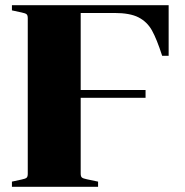

<svg xmlns="http://www.w3.org/2000/svg" viewBox="-20 -720 714 740"><path d="M605 -505Q584 -570 565.5 -603Q547 -636 514 -653Q481 -670 421 -670H291V-373H541V-343H291V-51Q291 -40 295.5 -36Q300 -32 315 -29L358 -20V0H26V-20L63 -28Q78 -31 82.5 -35Q87 -39 87 -50V-650Q87 -661 82.5 -665Q78 -669 63 -672L26 -680V-700H630V-505Z"/></svg>

Font: Chonburi
Style: Regular
Weight: 400
Designer: Thanarat Vachiruckul and Stawix Ruecha
Foundry: Cadson Demak & Katatrad
Version: Version 1.000